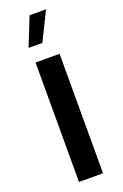

<svg xmlns="http://www.w3.org/2000/svg" viewBox="-181 -1020 685 1071"><g transform="rotate(-20 161.0 -484.0)"><path d="M232.5 0V-709.1H89.9V0ZM148.8 -968.1 81.3 -798.9H163L246.5 -968.1Z"/></g></svg>

Font: Estedad-FD VF
Style: Regular
Weight: 100
Designer: Amin Abedi
Version: Version 7.3